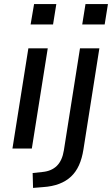

<svg xmlns="http://www.w3.org/2000/svg" viewBox="-20 -728 549 941"><path d="M130 -608 147 -708H256L240 -608ZM41 0 119 -491H214L136 0ZM383 -608 399 -708H509L493 -608ZM142 193 140 120 187 115Q232 111 258.5 85Q285 59 293 9L372 -491H467L389 4Q382 49 367 82Q352 115 328 137.5Q304 160 270 173Q236 186 191 189Z"/></svg>

Font: Nunito Sans 10pt Medium
Style: Italic
Weight: 500
Italic angle: -9°
Designer: Vernon Adams
Foundry: Vernon Adams
Version: Version 3.101;gftools[0.9.27]